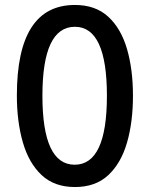

<svg xmlns="http://www.w3.org/2000/svg" viewBox="-20 -744 603 774"><path d="M516 -358Q516 -252 492 -169Q468 -86 416.5 -38Q365 10 282 10Q199 10 147.5 -38.5Q96 -87 72 -170.5Q48 -254 48 -359Q48 -724 282 -724Q365 -724 416.5 -676.5Q468 -629 492 -546.5Q516 -464 516 -358ZM151 -358Q151 -80 281 -80Q411 -80 411 -358Q411 -636 282 -636Q151 -636 151 -358Z"/></svg>

Font: Noto Sans Khmer UI ExtraCondensed Medium
Style: Regular
Weight: 500
Width: 2
Designer: Danh Hong and the Monotype Design Team
Foundry: Monotype Imaging Inc.
Version: Version 2.002; ttfautohint (v1.8.4.7-5d5b)